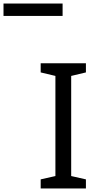

<svg xmlns="http://www.w3.org/2000/svg" viewBox="-192 -1075 551 1095"><path d="M298 0H40V-52L124 -71V-642L40 -662V-714H298V-662L214 -642V-71L298 -52ZM-172 -984V-1055H165V-984Z"/></svg>

Font: Noto Sans Tifinagh Adrar
Style: Regular
Weight: 400
Designer: JamraPatel
Foundry: JamraPatel LLC
Version: Version 2.006; ttfautohint (v1.8.4.7-5d5b)